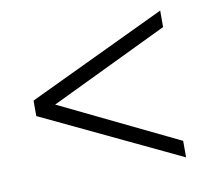

<svg xmlns="http://www.w3.org/2000/svg" viewBox="-57 -585 594 550"><g transform="rotate(-10 240.5 -309.5)"><path d="M442 -523V-475L99 -310L442 -144V-96L40 -287V-332Z"/></g></svg>

Font: Cinzel Decorative
Style: Regular
Weight: 400
Designer: Natanael Gama
Version: Version 1.002;PS 001.002;hotconv 1.0.56;makeotf.lib2.0.21325